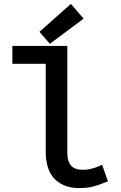

<svg xmlns="http://www.w3.org/2000/svg" viewBox="-20 -946 614 978"><path d="M43 -621V-712H323V-164Q323 -125 341.5 -103Q360 -81 402 -81Q423 -81 444 -86Q465 -91 485 -100L500 -107L530 -22L518 -18Q483 -3 453.5 4.5Q424 12 384 12Q337 12 304 -3Q271 -18 251 -42.5Q231 -67 222 -100Q213 -133 213 -170V-621ZM341 -926 406 -851 234 -723 181 -784Z"/></svg>

Font: Codetta
Style: Bold
Weight: 700
Designer: Ulrich Proeller
Foundry: PROSA GmbH
Version: Version 2.00;September 29, 2018;FontCreator 11.5.0.2427 64-b